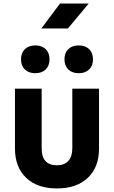

<svg xmlns="http://www.w3.org/2000/svg" viewBox="-20 -1048 640 1078"><path d="M300 10Q189 10 126.5 -50Q64 -110 64 -214V-550H214V-215Q214 -120 300 -120Q341 -120 363.5 -144.5Q386 -169 386 -215V-550H536V-214Q536 -109 473 -49.5Q410 10 300 10ZM422 -637Q385 -637 363.5 -658Q342 -679 342 -715Q342 -751 363.5 -772Q385 -793 422 -793Q459 -793 480.5 -772Q502 -751 502 -715Q502 -679 480.5 -658Q459 -637 422 -637ZM178 -637Q141 -637 119.5 -658Q98 -679 98 -715Q98 -751 119.5 -772Q141 -793 178 -793Q215 -793 236.5 -772Q258 -751 258 -715Q258 -679 236.5 -658Q215 -637 178 -637ZM212 -888 317 -1028H478L361 -888Z"/></svg>

Font: NKDuy Mono ExtraBold
Style: Regular
Weight: 800
Monospace: yes
Designer: NKDuy
Foundry: NKDuy
Version: Version 2.251; ttfautohint (v1.8.4.7-5d5b)